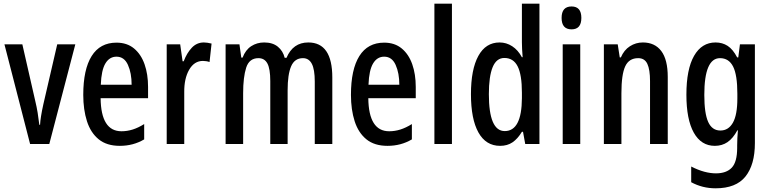

<svg xmlns="http://www.w3.org/2000/svg" viewBox="-20 -780 4171 1040"><path d="M143 0 4 -540H101L171 -233Q179 -200 184 -169Q189 -138 193 -104H197Q198 -124 202.5 -152Q207 -180 215 -216L290 -540H388L247 0Z M611 -549Q668 -549 706 -517.5Q744 -486 763 -432Q782 -378 782 -309V-248H525Q527 -69 638 -69Q669 -69 699 -78.5Q729 -88 761 -108V-25Q702 10 629 10Q558 10 514.5 -25.5Q471 -61 451 -123.5Q431 -186 431 -266Q431 -404 476.5 -476.5Q522 -549 611 -549ZM611 -473Q573 -473 551 -436.5Q529 -400 526 -321H693Q693 -384 673 -428.5Q653 -473 611 -473Z M1084 -550Q1093 -550 1103.5 -548.5Q1114 -547 1126 -544L1115 -444Q1107 -447 1097.5 -448.5Q1088 -450 1079 -450Q1032 -450 1004.5 -402Q977 -354 978 -280V0H883V-540H956L969 -448H975Q992 -493 1019 -521.5Q1046 -550 1084 -550Z M1650 -550Q1780 -550 1780 -360V0H1685V-338Q1685 -404 1669 -434.5Q1653 -465 1621 -465Q1576 -465 1557 -421Q1538 -377 1538 -291V0H1444V-341Q1444 -407 1428.5 -436Q1413 -465 1380 -465Q1330 -465 1313.5 -413.5Q1297 -362 1297 -275V0H1202V-540H1277L1287 -468H1294Q1310 -510 1341 -530Q1372 -550 1411 -550Q1457 -550 1485 -527Q1513 -504 1522 -467H1532Q1567 -550 1650 -550Z M2061 -549Q2118 -549 2156 -517.5Q2194 -486 2213 -432Q2232 -378 2232 -309V-248H1975Q1977 -69 2088 -69Q2119 -69 2149 -78.5Q2179 -88 2211 -108V-25Q2152 10 2079 10Q2008 10 1964.5 -25.5Q1921 -61 1901 -123.5Q1881 -186 1881 -266Q1881 -404 1926.5 -476.5Q1972 -549 2061 -549ZM2061 -473Q2023 -473 2001 -436.5Q1979 -400 1976 -321H2143Q2143 -384 2123 -428.5Q2103 -473 2061 -473Z M2428 0H2333V-760H2428Z M2689 10Q2612 10 2571.5 -62.5Q2531 -135 2531 -270Q2531 -404 2571 -477Q2611 -550 2686 -550Q2723 -550 2754.5 -529.5Q2786 -509 2807 -470H2811Q2809 -495 2808 -514Q2807 -533 2807 -550V-760H2902V0H2825L2813 -66H2807Q2784 -28 2756 -9Q2728 10 2689 10ZM2714 -70Q2806 -70 2807 -248V-278Q2807 -375 2784 -420.5Q2761 -466 2712 -466Q2669 -466 2648.5 -416Q2628 -366 2628 -270Q2628 -70 2714 -70Z M3076 -745Q3129 -745 3129 -683Q3129 -621 3076 -621Q3022 -621 3022 -683Q3022 -745 3076 -745ZM3123 -540V0H3028V-540Z M3462 -550Q3527 -550 3562 -503.5Q3597 -457 3597 -363V0H3501V-341Q3501 -403 3486.5 -434Q3472 -465 3437 -465Q3387 -465 3366.5 -420.5Q3346 -376 3346 -275V0H3251V-540H3326L3337 -469H3343Q3360 -509 3392 -529.5Q3424 -550 3462 -550Z M3856 -550Q3893 -550 3921.5 -531.5Q3950 -513 3973 -469H3979L3988 -540H4069V-5Q4069 112 4018 176Q3967 240 3856 240Q3785 240 3724 207V122Q3761 141 3794.5 150Q3828 159 3858 159Q3915 159 3944 128Q3973 97 3973 21V8Q3973 -10 3974 -31.5Q3975 -53 3977 -74H3974Q3950 -30 3920.5 -10Q3891 10 3852 10Q3778 10 3738 -61.5Q3698 -133 3698 -267Q3698 -405 3739.5 -477.5Q3781 -550 3856 -550ZM3880 -465Q3795 -465 3795 -266Q3795 -166 3816 -119.5Q3837 -73 3882 -73Q3926 -73 3950 -115.5Q3974 -158 3974 -247V-272Q3974 -374 3951 -419.5Q3928 -465 3880 -465Z"/></svg>

Font: Noto Sans Tamil ExtraCondensed Medium
Style: Regular
Weight: 500
Width: 2
Designer: Jelle Bosma - Monotype Design Team
Foundry: Monotype Imaging Inc.
Version: Version 2.004; ttfautohint (v1.8.4.7-5d5b)